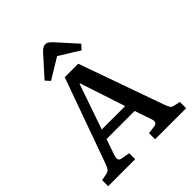

<svg xmlns="http://www.w3.org/2000/svg" viewBox="-252 -1094 1247 1247"><g transform="rotate(-45 371.0 -470.5)"><path d="M13 0V-56L58 -64Q76 -68 85 -78Q94 -88 105 -118L314 -700H438L645 -117Q655 -90 662 -80Q669 -70 690 -66L729 -58V0H444V-56L498 -63Q518 -66 522.5 -77.5Q527 -89 518 -113L480 -224H222L185 -117Q178 -97 180 -82.5Q182 -68 208 -64L261 -55V0ZM244 -290H459L356 -602H352ZM234 -746 206 -777 330 -915Q341 -927 352.5 -934Q364 -941 377 -941Q389 -941 399 -934Q409 -927 425 -910L544 -778L515 -746L376 -832Z"/></g></svg>

Font: Literata Medium
Style: Regular
Weight: 500
Designer: Latin by Veronika Burian and Jose Scaglione. Greek by Irene Vlachou. Cyrillic by Vera Evstafieva.
Foundry: TypeTogether
Version: Version 3.103; ttfautohint (v1.8.4.7-5d5b);gftools[0.9.29]